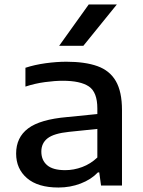

<svg xmlns="http://www.w3.org/2000/svg" viewBox="-20 -828 640 857"><path d="M241 9Q149 9 100.5 -32.8Q52 -74.5 52 -142.5Q52 -214.5 105.5 -254.8Q159 -295 279.5 -305.5L414.5 -319V-344Q414.5 -416.5 376.8 -442Q339 -467.5 260 -467.5Q225 -467.5 180.5 -461.5Q136 -455.5 93.5 -441.5V-525.5Q134.5 -539 183.8 -545.8Q233 -552.5 276 -552.5Q359.5 -552.5 414.8 -532.8Q470 -513 497.2 -465.8Q524.5 -418.5 524.5 -336.5V0H431L423 -58.5H417Q386.5 -26.5 340 -8.8Q293.5 9 241 9ZM164.5 -151.5Q164.5 -113 190.2 -90.8Q216 -68.5 271 -68.5Q309.5 -68.5 347 -82.5Q384.5 -96.5 414.5 -125V-252.5L288 -239.5Q220.5 -232.5 192.5 -210.8Q164.5 -189 164.5 -151.5ZM244 -623.5 376 -808H501.5L352 -623.5Z"/></svg>

Font: Encode Sans Exp Md
Style: Regular
Weight: 500
Width: 7
Designer: Multiple Designers
Foundry: Impallari Type
Version: Version 3.002; ttfautohint (v1.8.3) -l 8 -r 50 -G 200 -x 14 